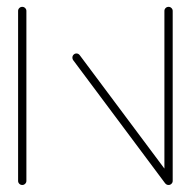

<svg xmlns="http://www.w3.org/2000/svg" viewBox="-20 -538 554 558"><path d="M44.8 -0.4Q39.6 -0.4 36.1 -3.9Q32.6 -7.4 32.6 -12.2V-506.3Q32.6 -511.1 36.1 -514.6Q39.6 -518.1 44.8 -518.1Q49.6 -518.1 53.1 -514.6Q56.7 -511.1 56.7 -506.3V-12.2Q56.7 -7.4 53.1 -3.9Q49.6 -0.4 44.8 -0.4ZM190.4 -370.4Q190.4 -375.6 193.9 -379.1Q197.4 -382.6 202.2 -382.6Q208.1 -382.6 211.9 -377.4L479.3 -19.3L460 -5.2L192.6 -363.3Q190.4 -366.3 190.4 -370.4ZM470 -0.4Q464.8 -0.4 461.3 -3.9Q457.8 -7.4 457.8 -12.2V-506.3Q457.8 -511.1 461.3 -514.6Q464.8 -518.1 470 -518.1Q474.8 -518.1 478.3 -514.6Q481.9 -511.1 481.9 -506.3V-12.2Q481.9 -7.4 478.3 -3.9Q474.8 -0.4 470 -0.4Z"/></svg>

Font: 26F Galaxy Sans Thin
Style: Regular
Weight: 100
Designer: C₂₉H₂₅N₃O₅
Version: Version 1.100